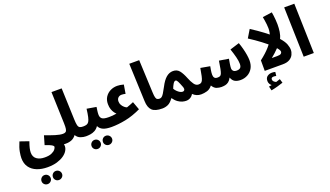

<svg xmlns="http://www.w3.org/2000/svg" viewBox="-96 -1502 4662 2709"><g transform="rotate(-20 2234.5 -147.0)"><path d="M423 454Q394 454 374.5 434.5Q355 415 355 387Q355 358 374.5 338Q394 318 423 318Q451 318 471.5 338Q492 358 492 387Q492 415 471.5 434.5Q451 454 423 454ZM253 454Q224 454 204 434.5Q184 415 184 387Q184 358 204 338Q224 318 253 318Q281 318 301 338Q321 358 321 387Q321 415 301 434.5Q281 454 253 454Z M28 -17Q28 -52 38 -109.5Q48 -167 83 -249L216 -203Q195 -146 187 -109Q179 -72 179 -45Q179 20 224 53Q269 86 342 86Q407 87 446.5 69.5Q486 52 504 29Q522 6 522 -10Q522 -23 496.5 -38.5Q471 -54 399 -78L438 -212Q519 -181 586.5 -160Q654 -139 699 -139Q732 -139 749 -118Q766 -97 766 -69Q766 -35 746 -15Q726 5 689 5Q682 5 674 5Q666 5 659 4Q661 12 662 18.5Q663 25 663 34Q663 66 642.5 100.5Q622 135 580.5 164Q539 193 478 211.5Q417 230 335 230Q246 230 176.5 202.5Q107 175 67.5 120Q28 65 28 -17Z M688 5 698 -139Q725 -139 739.5 -149.5Q754 -160 759 -189.5Q764 -219 762 -275L746 -748H899L916 -277Q918 -219 925 -189Q932 -159 949.5 -149Q967 -139 1001 -139Q1034 -139 1051 -118Q1068 -97 1068 -69Q1068 -35 1047.5 -15Q1027 5 991 5Q953 5 911.5 -10Q870 -25 845 -67Q817 -28 778 -11.5Q739 5 688 5Z M1256 229Q1227 229 1207.5 209.5Q1188 190 1188 162Q1188 133 1207.5 113Q1227 93 1256 93Q1284 93 1304.5 113Q1325 133 1325 162Q1325 190 1304.5 209.5Q1284 229 1256 229ZM1086 229Q1057 229 1037 209.5Q1017 190 1017 162Q1017 133 1037 113Q1057 93 1086 93Q1114 93 1134 113Q1154 133 1154 162Q1154 190 1134 209.5Q1114 229 1086 229Z M990 5 1000 -139Q1033 -139 1054 -146Q1075 -153 1088.5 -174.5Q1102 -196 1112 -240Q1122 -284 1131 -358L1272 -334Q1269 -312 1264.5 -281Q1260 -250 1260 -222Q1260 -180 1286 -159.5Q1312 -139 1387 -139Q1421 -139 1438 -118Q1455 -97 1455 -69Q1455 -35 1434.5 -15Q1414 5 1377 5Q1297 5 1251 -15Q1205 -35 1185 -78Q1159 -40 1126 -22.5Q1093 -5 1058 0Q1023 5 990 5Z M1377 5 1387 -139Q1419 -139 1442.5 -141Q1466 -143 1504 -149Q1492 -159 1476 -181Q1460 -203 1448 -236.5Q1436 -270 1436 -316Q1436 -378 1465 -422Q1494 -466 1541.5 -490Q1589 -514 1646 -514Q1689 -514 1742 -499L1720 -367Q1688 -375 1661 -375Q1630 -375 1609.5 -355Q1589 -335 1589 -300Q1589 -269 1603.5 -244.5Q1618 -220 1637.5 -203.5Q1657 -187 1674 -181Q1687 -186 1697.5 -189.5Q1708 -193 1725.5 -199.5Q1743 -206 1778 -221L1823 -98Q1701 -40 1588.5 -17.5Q1476 5 1377 5Z M2140 5Q2030 5 1985 -39Q1940 -83 1937 -178L1914 -748H2063L2085 -256Q2087 -204 2094 -179Q2101 -154 2115 -146.5Q2129 -139 2150 -139Q2183 -139 2200 -118.5Q2217 -98 2217 -69Q2217 -35 2196.5 -15Q2176 5 2140 5Z M2139 5 2148 -139Q2166 -139 2181 -149.5Q2196 -160 2215 -190Q2234 -220 2264 -277Q2307 -361 2354 -401Q2401 -441 2457 -441Q2517 -441 2551.5 -398.5Q2586 -356 2618 -275Q2640 -219 2667.5 -179Q2695 -139 2732 -139Q2765 -139 2782.5 -118Q2800 -97 2800 -69Q2800 -37 2779 -16Q2758 5 2722 5Q2651 5 2600 -46Q2585 -17 2556.5 0.5Q2528 18 2491 18Q2466 18 2435.5 9.5Q2405 1 2372 -22Q2339 -45 2307 -90Q2265 -31 2224 -13Q2183 5 2139 5ZM2376 -205Q2388 -183 2407.5 -163.5Q2427 -144 2448 -132Q2469 -120 2487 -120Q2508 -120 2516.5 -135Q2525 -150 2517 -176Q2490 -247 2475.5 -274.5Q2461 -302 2446 -302Q2426 -302 2407.5 -271.5Q2389 -241 2376 -205Z M2722 5 2732 -139Q2754 -139 2768.5 -145.5Q2783 -152 2794 -172.5Q2805 -193 2814.5 -235.5Q2824 -278 2836 -350L2976 -325Q2971 -300 2965.5 -266.5Q2960 -233 2960 -202Q2960 -173 2973.5 -156Q2987 -139 3019 -139Q3041 -139 3055.5 -145Q3070 -151 3079.5 -172.5Q3089 -194 3098 -238Q3107 -282 3118 -357L3260 -334Q3254 -301 3247.5 -261Q3241 -221 3241 -197Q3241 -172 3257 -155.5Q3273 -139 3307 -139Q3344 -139 3362 -156Q3380 -173 3380 -214Q3380 -257 3364.5 -318Q3349 -379 3325 -449L3466 -493Q3483 -446 3496.5 -395Q3510 -344 3517.5 -296.5Q3525 -249 3525 -213Q3525 -143 3496 -94.5Q3467 -46 3419 -20.5Q3371 5 3314 5Q3264 5 3229.5 -14Q3195 -33 3178 -81Q3158 -43 3134 -24.5Q3110 -6 3082.5 -0.5Q3055 5 3025 5Q2993 5 2956 -7Q2919 -19 2891 -66Q2856 -21 2811 -8Q2766 5 2722 5Z M3672 291 3657 229Q3683 225 3699 221Q3683 209 3672.5 190Q3662 171 3662 148Q3662 101 3692 79.5Q3722 58 3761 58Q3789 58 3811 65L3804 123Q3784 118 3766 118Q3728 118 3728 148Q3728 169 3743.5 182.5Q3759 196 3775 202Q3808 192 3836 182L3854 242Q3819 254 3770 268Q3721 282 3672 291Z M3906 -287Q3854 -335 3777 -393.5Q3700 -452 3608 -511L3679 -629Q3781 -563 3854.5 -507.5Q3928 -452 3979 -406Z M4124 -154Q4124 -118 4107 -82.5Q4090 -47 4051 -23.5Q4012 0 3948 0H3676V-158Q3768 -229 3824 -293Q3880 -357 3905.5 -419Q3931 -481 3931 -547Q3931 -573 3927.5 -606Q3924 -639 3919 -670Q3914 -701 3910 -722L4052 -742Q4056 -722 4060 -690.5Q4064 -659 4067 -623Q4070 -587 4070 -555Q4070 -500 4062.5 -447Q4055 -394 4033 -350Q4088 -288 4106 -240.5Q4124 -193 4124 -154ZM3832 -136H3912Q3955 -136 3970 -147.5Q3985 -159 3985 -177Q3985 -200 3948 -242Q3922 -215 3892 -187.5Q3862 -160 3832 -136Z M4261 0 4240 -748H4392L4413 0Z"/></g></svg>

Font: Noto Sans Arabic ExtCond ExtBd
Style: Regular
Weight: 800
Width: 2
Designer: Monotype Design Team, Nadine Chahine, Nizar Qandah and Khaled Hosny
Foundry: Monotype Imaging Inc.
Version: Version 2.012; ttfautohint (v1.8.4.7-5d5b)